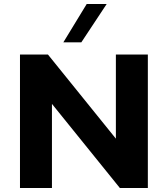

<svg xmlns="http://www.w3.org/2000/svg" viewBox="-20 -941 840 961"><path d="M720 -668V0H580L240 -421V0H80V-668H220L560 -247V-668ZM414 -921H514L387 -729H297Z"/></svg>

Font: Madhuban Bold
Style: Regular
Weight: 700
Designer: jaikishan Patel
Foundry: MagicType
Version: Version 1.000